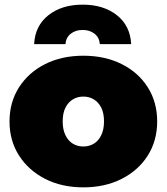

<svg xmlns="http://www.w3.org/2000/svg" viewBox="-20 -797 718 827"><path d="M339 10Q246 10 174.5 -26.5Q103 -63 62 -127Q21 -191 21 -274Q21 -357 62 -421Q103 -485 174.5 -521Q246 -557 339 -557Q432 -557 504 -521Q576 -485 616.5 -421Q657 -357 657 -274Q657 -191 616.5 -127Q576 -63 504 -26.5Q432 10 339 10ZM339 -166Q364 -166 384 -178Q404 -190 416 -214.5Q428 -239 428 -274Q428 -310 416 -333.5Q404 -357 384 -369Q364 -381 339 -381Q314 -381 294 -369Q274 -357 262 -333.5Q250 -310 250 -274Q250 -239 262 -214.5Q274 -190 294 -178Q314 -166 339 -166ZM127 -607Q131 -686 188.5 -731.5Q246 -777 336 -777Q426 -777 483.5 -731.5Q541 -686 545 -607H410Q408 -635 387.5 -651.5Q367 -668 336 -668Q305 -668 284.5 -651.5Q264 -635 262 -607Z"/></svg>

Font: Montserrat Thin Black
Style: Regular
Weight: 900
Version: Version 9.000